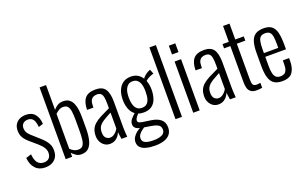

<svg xmlns="http://www.w3.org/2000/svg" viewBox="-104 -1328 3267 2037"><g transform="rotate(-20 1529.0 -310.0)"><path d="M188 9Q119 9 78 -35.5Q37 -80 31 -155L92 -174Q98 -107 123 -76.5Q148 -46 193 -46Q231 -46 251.5 -67.5Q272 -89 272 -128Q272 -156 255 -184.5Q238 -213 202 -244L123 -312Q84 -345 64 -378Q44 -411 44 -457Q44 -499 61.5 -527.5Q79 -556 110 -571.5Q141 -587 182 -587Q249 -587 283.5 -544.5Q318 -502 321 -435L269 -418Q266 -457 256 -482.5Q246 -508 228 -520Q210 -532 185 -532Q152 -532 131.5 -513.5Q111 -495 111 -462Q111 -436 121 -416Q131 -396 158 -371L240 -298Q264 -277 286 -253Q308 -229 322 -199.5Q336 -170 336 -130Q336 -85 317.5 -54.5Q299 -24 266 -7.5Q233 9 188 9Z M596 9Q561 9 535.5 -9Q510 -27 493 -46V0H420V-810H493V-530Q510 -552 537 -569.5Q564 -587 603 -587Q645 -587 671 -567.5Q697 -548 711 -515Q725 -482 730 -441Q735 -400 735 -357V-235Q735 -161 722.5 -106.5Q710 -52 680 -21.5Q650 9 596 9ZM583 -49Q617 -49 633.5 -70Q650 -91 655.5 -132.5Q661 -174 661 -233V-357Q661 -413 655.5 -451.5Q650 -490 633.5 -510Q617 -530 582 -530Q555 -530 531.5 -515Q508 -500 493 -485V-91Q509 -74 532 -61.5Q555 -49 583 -49Z M919 9Q885 9 859 -8.5Q833 -26 818 -55.5Q803 -85 803 -120Q803 -164 816 -195Q829 -226 856 -250.5Q883 -275 928 -298.5Q973 -322 1036 -351V-392Q1036 -445 1030 -475.5Q1024 -506 1008.5 -519Q993 -532 964 -532Q942 -532 923.5 -523Q905 -514 894.5 -492.5Q884 -471 884 -433V-413L812 -414Q813 -502 849.5 -544.5Q886 -587 968 -587Q1046 -587 1077.5 -540.5Q1109 -494 1109 -396V-115Q1109 -100 1110 -76.5Q1111 -53 1112.5 -32Q1114 -11 1115 0H1050Q1047 -19 1043.5 -42.5Q1040 -66 1039 -80Q1027 -45 996 -18Q965 9 919 9ZM943 -53Q965 -53 982.5 -64Q1000 -75 1014 -90.5Q1028 -106 1036 -122V-302Q994 -280 963.5 -262Q933 -244 914 -227Q895 -210 885.5 -188.5Q876 -167 876 -138Q876 -92 896 -72.5Q916 -53 943 -53Z M1364 190Q1307 190 1264.5 179Q1222 168 1199.5 144.5Q1177 121 1177 85Q1177 55 1193 29.5Q1209 4 1233 -15Q1257 -34 1282 -45L1322 -36Q1307 -26 1287.5 -11Q1268 4 1254.5 23Q1241 42 1241 66Q1241 100 1272 115.5Q1303 131 1367 131Q1426 131 1461.5 113.5Q1497 96 1497 57Q1497 37 1488.5 22.5Q1480 8 1457 -3Q1434 -14 1388 -21L1288 -37Q1246 -45 1226.5 -62Q1207 -79 1207 -105Q1207 -137 1228.5 -162.5Q1250 -188 1285 -218L1313 -198Q1298 -182 1283.5 -162.5Q1269 -143 1269 -126Q1269 -111 1280.5 -103.5Q1292 -96 1317 -92L1412 -78Q1482 -68 1519.5 -36Q1557 -4 1557 55Q1557 101 1532.5 131.5Q1508 162 1464.5 176Q1421 190 1364 190ZM1369 -182Q1311 -182 1274.5 -209Q1238 -236 1221 -282Q1204 -328 1204 -385Q1204 -441 1221.5 -486.5Q1239 -532 1275 -559.5Q1311 -587 1367 -587Q1422 -587 1458 -558.5Q1494 -530 1511.5 -483.5Q1529 -437 1529 -384Q1529 -326 1513 -280Q1497 -234 1462 -208Q1427 -182 1369 -182ZM1369 -235Q1400 -235 1418.5 -248.5Q1437 -262 1446.5 -284Q1456 -306 1459 -332.5Q1462 -359 1462 -385Q1462 -411 1458.5 -437Q1455 -463 1445 -485Q1435 -507 1416.5 -520.5Q1398 -534 1368 -534Q1338 -534 1319.5 -520Q1301 -506 1290 -483.5Q1279 -461 1275.5 -435.5Q1272 -410 1272 -385Q1272 -361 1275.5 -334.5Q1279 -308 1289 -285.5Q1299 -263 1318 -249Q1337 -235 1369 -235ZM1507 -480 1490 -511Q1500 -531 1525.5 -552Q1551 -573 1585 -586L1605 -535Q1588 -531 1567.5 -522Q1547 -513 1530 -502Q1513 -491 1507 -480Z M1660 0V-810H1733V0Z M1860 0V-578H1933V0ZM1860 -658V-757H1933V-658Z M2144 9Q2110 9 2084 -8.5Q2058 -26 2043 -55.5Q2028 -85 2028 -120Q2028 -164 2041 -195Q2054 -226 2081 -250.5Q2108 -275 2153 -298.5Q2198 -322 2261 -351V-392Q2261 -445 2255 -475.5Q2249 -506 2233.5 -519Q2218 -532 2189 -532Q2167 -532 2148.5 -523Q2130 -514 2119.5 -492.5Q2109 -471 2109 -433V-413L2037 -414Q2038 -502 2074.5 -544.5Q2111 -587 2193 -587Q2271 -587 2302.5 -540.5Q2334 -494 2334 -396V-115Q2334 -100 2335 -76.5Q2336 -53 2337.5 -32Q2339 -11 2340 0H2275Q2272 -19 2268.5 -42.5Q2265 -66 2264 -80Q2252 -45 2221 -18Q2190 9 2144 9ZM2168 -53Q2190 -53 2207.5 -64Q2225 -75 2239 -90.5Q2253 -106 2261 -122V-302Q2219 -280 2188.5 -262Q2158 -244 2139 -227Q2120 -210 2110.5 -188.5Q2101 -167 2101 -138Q2101 -92 2121 -72.5Q2141 -53 2168 -53Z M2576 7Q2534 7 2511.5 -9.5Q2489 -26 2480.5 -54.5Q2472 -83 2472 -120V-530H2401V-578H2472V-757H2545V-578H2641V-530H2545V-127Q2545 -85 2554.5 -67.5Q2564 -50 2596 -50Q2605 -50 2616.5 -51.5Q2628 -53 2638 -55V1Q2623 4 2607 5.5Q2591 7 2576 7Z M2864 9Q2810 9 2775.5 -12.5Q2741 -34 2724.5 -84Q2708 -134 2708 -217V-363Q2708 -449 2725 -497.5Q2742 -546 2777 -566.5Q2812 -587 2865 -587Q2926 -587 2958 -561Q2990 -535 3002.5 -482.5Q3015 -430 3015 -348V-296H2781V-195Q2781 -139 2789.5 -106.5Q2798 -74 2816.5 -60Q2835 -46 2864 -46Q2886 -46 2904 -54.5Q2922 -63 2932.5 -87.5Q2943 -112 2943 -157V-197H3014V-165Q3014 -86 2981.5 -38.5Q2949 9 2864 9ZM2781 -338H2943V-386Q2943 -432 2938 -464.5Q2933 -497 2916.5 -514.5Q2900 -532 2864 -532Q2834 -532 2815.5 -519Q2797 -506 2789 -472.5Q2781 -439 2781 -377Z"/></g></svg>

Font: Oswald Light
Style: Regular
Weight: 300
Designer: Vernon Adams
Foundry: Vernon Adams
Version: Version 4.103;gftools[0.9.33.dev8+g029e19f]